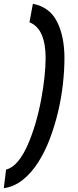

<svg xmlns="http://www.w3.org/2000/svg" viewBox="-74 -770 409 1010"><path d="M265 -464Q265 -401 257 -328.5Q249 -256 231.5 -182Q214 -108 188 -39.5Q162 29 126.5 84.5Q91 140 46 176Q1 212 -54 220L-42 122Q-9 114 19.5 80Q48 46 71 -6Q94 -58 112 -119Q130 -180 142 -243.5Q154 -307 160 -364.5Q166 -422 166 -465Q166 -539 145.5 -587Q125 -635 81 -653L99 -750Q187 -733 226 -656Q265 -579 265 -464Z"/></svg>

Font: Georama SemiBold
Style: Italic
Weight: 600
Italic angle: -9°
Designer: Jean-Baptiste Levee
Foundry: Production Type
Version: Version 1.000